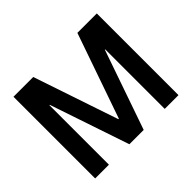

<svg xmlns="http://www.w3.org/2000/svg" viewBox="-150 -941 1175 1175"><g transform="rotate(-45 437.0 -353.5)"><path d="M248 -707 434 -156H438L630 -707H798V0H679V-515H676L497 0H373L199 -515H196V0H77V-707Z"/></g></svg>

Font: 42dot Sans Light
Style: Bold
Weight: 700
Version: Version 1.000